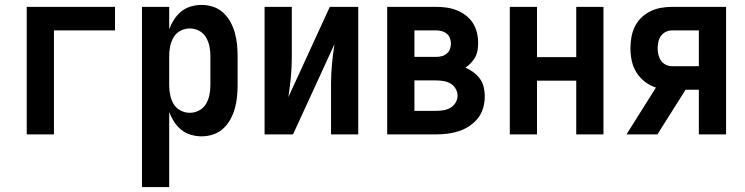

<svg xmlns="http://www.w3.org/2000/svg" viewBox="-20 -548 3040 783"><path d="M89 0V-520H449V-424H200V0Z M559 215V-520H670V-429Q678 -450 690 -468.5Q702 -487 719 -501Q736 -515 758 -521.5Q780 -528 802 -528Q826 -528 849 -520.5Q872 -513 890 -496.5Q908 -480 919.5 -459Q931 -438 937.5 -415Q944 -392 946.5 -368Q949 -344 949 -320V-200Q949 -176 946.5 -152Q944 -128 937.5 -105Q931 -82 919.5 -61Q908 -40 890 -23.5Q872 -7 849 0.5Q826 8 802 8Q780 8 758 1.5Q736 -5 719 -19Q702 -33 690 -51.5Q678 -70 670 -91V215ZM754 -88Q774 -88 792 -97.5Q810 -107 820 -124Q830 -141 834 -160.5Q838 -180 838 -200V-320Q838 -340 834 -359.5Q830 -379 820 -396Q810 -413 792 -422.5Q774 -432 754 -432Q734 -432 716 -422.5Q698 -413 688 -396Q678 -379 674 -359.5Q670 -340 670 -320V-200Q670 -180 674 -160.5Q678 -141 688 -124Q698 -107 716 -97.5Q734 -88 754 -88Z M1059 0V-520H1170V-312Q1170 -272 1166 -231.5Q1162 -191 1156 -152L1325 -520H1441V0H1330V-208Q1330 -248 1334 -288.5Q1338 -329 1344 -368L1175 0Z M1559 0V-520H1759Q1781 -520 1802 -517Q1823 -514 1843 -506Q1863 -498 1880 -485Q1897 -472 1908.5 -454Q1920 -436 1925 -415Q1930 -394 1930 -373Q1930 -358 1927.5 -343Q1925 -328 1918 -315Q1911 -302 1900.5 -291Q1890 -280 1878 -272Q1895 -265 1910.5 -253.5Q1926 -242 1937 -227Q1948 -212 1952.5 -193Q1957 -174 1957 -156Q1957 -132 1950.5 -108.5Q1944 -85 1929.5 -66.5Q1915 -48 1895 -34.5Q1875 -21 1852.5 -13.5Q1830 -6 1806.5 -3Q1783 0 1759 0ZM1670 -316H1759Q1771 -316 1782 -319Q1793 -322 1802 -329.5Q1811 -337 1815 -348Q1819 -359 1819 -371Q1819 -382 1814.5 -393Q1810 -404 1801.5 -411Q1793 -418 1782 -421Q1771 -424 1759 -424H1670ZM1670 -96H1759Q1774 -96 1789 -98.5Q1804 -101 1817 -108.5Q1830 -116 1838 -129.5Q1846 -143 1846 -158Q1846 -173 1838 -186.5Q1830 -200 1817 -207.5Q1804 -215 1789 -217.5Q1774 -220 1759 -220H1670Z M2059 0V-520H2170V-315H2330V-520H2441V0H2330V-219H2170V0Z M2535 0 2655 -191Q2630 -199 2609.5 -215Q2589 -231 2575.5 -252.5Q2562 -274 2556.5 -299.5Q2551 -325 2551 -351Q2551 -374 2555 -396.5Q2559 -419 2569 -439.5Q2579 -460 2595.5 -476Q2612 -492 2632.5 -502Q2653 -512 2675.5 -516Q2698 -520 2721 -520H2941V0H2830V-182H2776L2661 0ZM2721 -278H2830V-424H2721Q2707 -424 2695 -418Q2683 -412 2675.5 -401.5Q2668 -391 2665 -377.5Q2662 -364 2662 -351Q2662 -338 2665 -325Q2668 -312 2675.5 -301Q2683 -290 2695 -284Q2707 -278 2721 -278Z"/></svg>

Font: Iosevka Fixed
Style: Bold
Weight: 700
Monospace: yes
Designer: Belleve Invis
Foundry: Belleve Invis
Version: Version 32.3.0